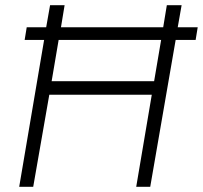

<svg xmlns="http://www.w3.org/2000/svg" viewBox="-20 -720 782 740"><path d="M75 -566 83 -615H158L173 -700H229L215 -615H609L623 -700H680L665 -615H742L734 -566H657L559 0H505L565 -355H170L108 0H54L150 -566ZM179 -407H574L601 -566H206Z"/></svg>

Font: Jost* Light
Style: Italic
Weight: 300
Italic angle: -10°
Version: Version 3.7